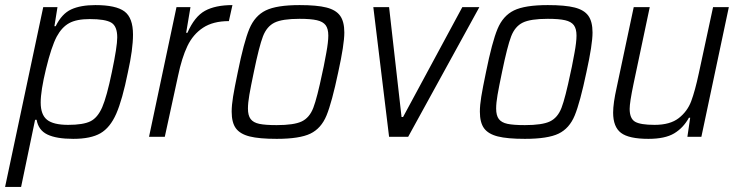

<svg xmlns="http://www.w3.org/2000/svg" viewBox="-34 -538 2911 755"><path d="M136 -510H192L180 -435H185Q209 -484 246 -501Q283 -518 341 -518Q422 -518 455.5 -493Q489 -468 489 -402Q489 -344 469 -254Q447 -145 423 -90.5Q399 -36 361 -14Q323 8 254 8Q188 8 152.5 -9Q117 -26 110 -67H104L49 197H-14ZM406 -255Q427 -355 427 -391Q427 -435 403.5 -449Q380 -463 319 -463Q267 -463 238 -447Q209 -431 189 -394Q168 -354 147 -267.5Q126 -181 126 -135Q126 -87 151 -67Q176 -47 234 -47Q293 -47 321.5 -61Q350 -75 368 -116.5Q386 -158 406 -255Z M660 -510H715L698 -409H703Q731 -473 772 -495.5Q813 -518 880 -518L866 -455Q804 -455 764.5 -429Q725 -403 703 -357Q681 -311 666 -239L614 0H552Z M877 -99Q877 -124 882.5 -158Q888 -192 901 -254Q925 -373 946.5 -424.5Q968 -476 1011 -497Q1054 -518 1144 -518Q1212 -518 1249.5 -508.5Q1287 -499 1303.5 -476Q1320 -453 1320 -410Q1320 -363 1296 -254Q1271 -135 1250 -84Q1229 -33 1186.5 -12.5Q1144 8 1054 8Q985 8 947.5 -1.5Q910 -11 893.5 -33.5Q877 -56 877 -99ZM1234 -254 1239 -277Q1241 -286 1249 -329.5Q1257 -373 1257 -398Q1257 -425 1246.5 -439Q1236 -453 1212 -458.5Q1188 -464 1144 -464Q1076 -464 1045.5 -449Q1015 -434 1000 -395Q985 -356 964 -254Q952 -197 946.5 -165Q941 -133 941 -111Q941 -84 951.5 -70Q962 -56 985.5 -51Q1009 -46 1054 -46Q1122 -46 1152.5 -60.5Q1183 -75 1198 -114Q1213 -153 1234 -254Z M1496 0 1434 -510H1496L1545 -78H1551L1784 -510H1851L1571 0Z M1853 -99Q1853 -124 1858.5 -158Q1864 -192 1877 -254Q1901 -373 1922.5 -424.5Q1944 -476 1987 -497Q2030 -518 2120 -518Q2188 -518 2225.5 -508.5Q2263 -499 2279.5 -476Q2296 -453 2296 -410Q2296 -363 2272 -254Q2247 -135 2226 -84Q2205 -33 2162.5 -12.5Q2120 8 2030 8Q1961 8 1923.5 -1.5Q1886 -11 1869.5 -33.5Q1853 -56 1853 -99ZM2210 -254 2215 -277Q2217 -286 2225 -329.5Q2233 -373 2233 -398Q2233 -425 2222.5 -439Q2212 -453 2188 -458.5Q2164 -464 2120 -464Q2052 -464 2021.5 -449Q1991 -434 1976 -395Q1961 -356 1940 -254Q1928 -197 1922.5 -165Q1917 -133 1917 -111Q1917 -84 1927.5 -70Q1938 -56 1961.5 -51Q1985 -46 2030 -46Q2098 -46 2128.5 -60.5Q2159 -75 2174 -114Q2189 -153 2210 -254Z M2377 -95Q2377 -132 2391 -194L2458 -510H2521L2457 -207Q2442 -135 2442 -110Q2442 -72 2463 -59.5Q2484 -47 2540 -47Q2601 -47 2635 -73.5Q2669 -100 2684 -140Q2699 -180 2714 -250L2770 -510H2832L2724 0H2669L2680 -75H2675Q2653 -35 2617 -13.5Q2581 8 2516 8Q2439 8 2408 -15.5Q2377 -39 2377 -95Z"/></svg>

Font: Saira Semi Condensed Light
Style: Italic
Weight: 300
Width: 4
Italic angle: -12°
Designer: Hector Gatti with collaboration of the Omnibus-Type team
Foundry: Omnibus-Type
Version: Version 1.001; ttfautohint (v1.8)